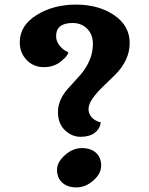

<svg xmlns="http://www.w3.org/2000/svg" viewBox="-20 -804 650 835"><path d="M418 -272Q415 -244 392 -226.5Q369 -209 330.5 -209Q292 -209 262 -238Q232 -267 232 -317Q232 -375 286 -430Q308 -454 330.5 -479.5Q353 -505 368.5 -539.5Q384 -574 384 -614Q384 -654 359 -679Q334 -704 296 -704Q224 -704 224 -647Q224 -624 240 -604.5Q256 -585 277 -577Q277 -563 246 -537.5Q215 -512 170.5 -512Q126 -512 96 -543Q66 -574 66 -620Q66 -693 139 -738.5Q212 -784 310.5 -784Q409 -784 476.5 -738Q544 -692 544 -617Q544 -542 480 -478Q454 -452 428 -427.5Q402 -403 383.5 -377Q365 -351 365 -330Q365 -309 379 -293.5Q393 -278 418 -272ZM336 -160Q375 -160 397.5 -139.5Q420 -119 420 -84Q420 -49 386 -19Q352 11 312.5 11Q273 11 250.5 -10Q228 -31 228 -65Q228 -99 262.5 -129.5Q297 -160 336 -160Z"/></svg>

Font: Laila
Style: Bold
Weight: 700
Designer: Hitesh Malaviya
Foundry: Indian Type Foundry
Version: Version 1.302;PS 1.0;hotconv 1.0.78;makeotf.lib2.5.61930; tt